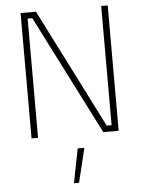

<svg xmlns="http://www.w3.org/2000/svg" viewBox="-62 -741 789 1056"><g transform="rotate(-5 332.5 -213.0)"><path d="M128 0V-658H154L488 0H573V-692H537V-34H510L177 -692H92V0ZM377 77 331 266H303L340 77Z"/></g></svg>

Font: RazerF5 Thin
Style: Regular
Weight: 250
Foundry: Razer Inc.
Version: Version 2